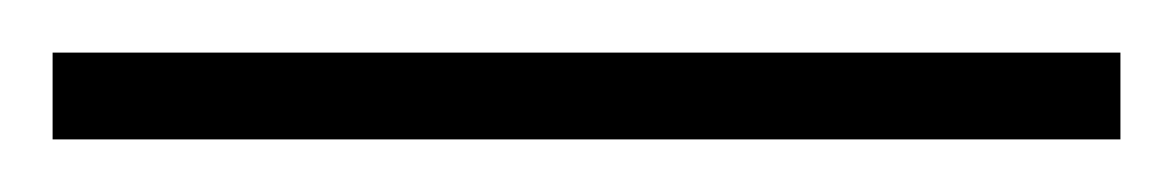

<svg xmlns="http://www.w3.org/2000/svg" viewBox="-22 71 446 73"><path d="M404 124H-2V91H404Z"/></svg>

Font: Noto Sans Lao UI ExtLt
Style: Regular
Weight: 200
Designer: Monotype Design Team
Foundry: Monotype Imaging Inc.
Version: Version 2.000; ttfautohint (v1.8.4.7-5d5b)